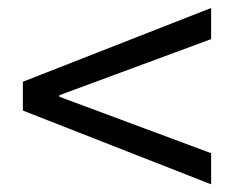

<svg xmlns="http://www.w3.org/2000/svg" viewBox="-20 -615 595 488"><path d="M516.6 -146.5 38.1 -334V-407.2L516.6 -594.7V-515.6L130.9 -373V-369.1L516.6 -225.6Z"/></svg>

Font: Taipei Sans TC Beta
Style: Regular
Weight: 400
Designer: JT Foundry
Foundry: JT Foundry
Version: Version 1.000